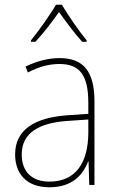

<svg xmlns="http://www.w3.org/2000/svg" viewBox="-20 -783 498 813"><path d="M242 -763H217C193 -721 142 -650 111 -612V-606H130C164 -642 203 -694 230 -732C258 -693 295 -642 328 -606H347V-612C319 -645 267 -720 242 -763ZM232 -537C182 -537 133 -523 88 -501L98 -476C147 -502 190 -512 232 -512C316 -512 354 -467 354 -347V-301L266 -295C127 -285 44 -234 44 -129C44 -49 91 10 189 10C286 10 331 -42 353 -99H355L358 0H380V-353C380 -483 332 -537 232 -537ZM267 -271 354 -277V-220C353 -98 304 -14 189 -14C114 -14 72 -57 72 -129C72 -220 145 -263 267 -271Z"/></svg>

Font: Noto Sans Hebrew SemiCondensed Thin
Style: Regular
Weight: 100
Width: 4
Designer: Monotype Design Team
Foundry: Monotype Imaging Inc.
Version: Version 2.004